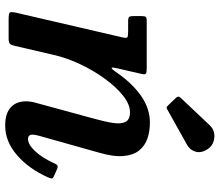

<svg xmlns="http://www.w3.org/2000/svg" viewBox="-72 -742 828 723"><g transform="rotate(90 341.5 -381.0)"><path d="M541 -751Q531.5 -765 515 -771Q498.5 -777 481.5 -773.8Q464.5 -770.5 452.5 -757.5L348.5 -647.5Q340.5 -639.5 348.5 -630.5L377.5 -600.5Q382.5 -595 386 -595Q389.5 -595 395.5 -599L526 -672Q546.5 -683.5 552 -705.2Q557.5 -727 541 -751ZM59.5 -520Q47 -520 44 -516.2Q41 -512.5 41 -500V-472.5Q41 -459 43.8 -454.5Q46.5 -450 60 -450H99.5Q117.5 -450 121 -447Q124.5 -444 121.5 -429.5L28 -26.5Q24.5 -9 27.8 -4.5Q31 0 53.5 0H125.5Q142 0 146.5 -6Q151 -12 153.5 -24.5L187 -168.5Q198 -218 222 -268.8Q246 -319.5 277 -362.2Q308 -405 340.8 -431Q373.5 -457 403 -457Q431 -457 439.5 -440Q448 -423 443.5 -393.2Q439 -363.5 428 -324L367.5 -102Q365 -94 363.5 -83.5Q362 -73 362 -66Q362 -28.5 385 -7.8Q408 13 453 13Q513.5 13 565 -31.8Q616.5 -76.5 648 -147.5Q653.5 -159.5 652.2 -163.8Q651 -168 640.5 -172L617 -182.5Q607 -186.5 602.8 -183Q598.5 -179.5 594 -168.5Q574.5 -126 549.5 -99.5Q524.5 -73 504 -73Q487.5 -73 487.5 -90.5Q487.5 -99.5 491.5 -113.5L555.5 -341Q571.5 -396.5 568 -433.2Q564.5 -470 546.8 -491.8Q529 -513.5 501.8 -522.8Q474.5 -532 442 -532Q390.5 -532 343.8 -500.2Q297 -468.5 256.5 -411Q239.5 -386 236.2 -387.8Q233 -389.5 238.5 -412L258.5 -499Q262 -513 258.2 -516.5Q254.5 -520 237.5 -520Z"/></g></svg>

Font: Besley SemiBold
Style: Italic
Weight: 600
Italic angle: -13°
Designer: Owen Earl
Foundry: indestructible type*
Version: Version 2.001